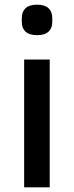

<svg xmlns="http://www.w3.org/2000/svg" viewBox="-20 -799 316 819"><path d="M73 -705V-722Q73 -749 89 -764Q105 -779 138 -779Q171 -779 187 -764Q203 -749 203 -722V-705Q203 -679 187 -664Q171 -649 138 -649Q105 -649 89 -664Q73 -679 73 -705ZM192 0H83V-545H192Z"/></svg>

Font: IBM Plex Sans JP Medm
Style: Regular
Weight: 500
Designer: Mike Abbink; Paul van der Laan; Pieter van Rosmalen; Wujin Sim; Yejin Wi; Jinhee Kim; Boomi Park; Yona Kim; Kichan Ma
Foundry: Sandoll Inc.
Version: Version 1.002